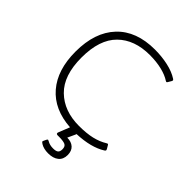

<svg xmlns="http://www.w3.org/2000/svg" viewBox="-254 -827 1183 1183"><g transform="rotate(45 337.5 -236.0)"><path d="M619 -44Q619 -39 612 -35Q541 10 419 15L417 21L394 71Q430 71 451 90Q472 109 472 145Q472 183 447 203Q422 223 379 223Q340 223 314 207Q305 201 303 198.5Q301 196 304 189L312 172Q315 164 321 164Q322 164 330 168Q350 180 379 180Q404 180 414 171.5Q424 163 424 143Q424 118 408 110.5Q392 103 355 103H342Q334 103 331.5 98.5Q329 94 332 87L359 19Q360 18 360 16.5Q360 15 361 14Q214 4 134.5 -88.5Q55 -181 55 -340Q55 -508 143 -601.5Q231 -695 393 -695Q453 -695 507 -683Q561 -671 598 -647Q604 -643 605 -640Q606 -637 603 -631L590 -609Q587 -603 583 -603Q581 -603 576 -606Q546 -626 499 -637.5Q452 -649 394 -649Q261 -649 184 -573Q107 -497 107 -340Q107 -184 185.5 -107.5Q264 -31 394 -31Q459 -31 506 -42Q553 -53 590 -76Q595 -79 597 -79Q601 -79 604 -73L617 -51Q619 -45 619 -44Z"/></g></svg>

Font: Mitr ExtraLight
Style: Regular
Weight: 250
Designer: Thanarat Vachiruckul
Foundry: Cadson Demak Co.,Ltd.
Version: Version 1.000